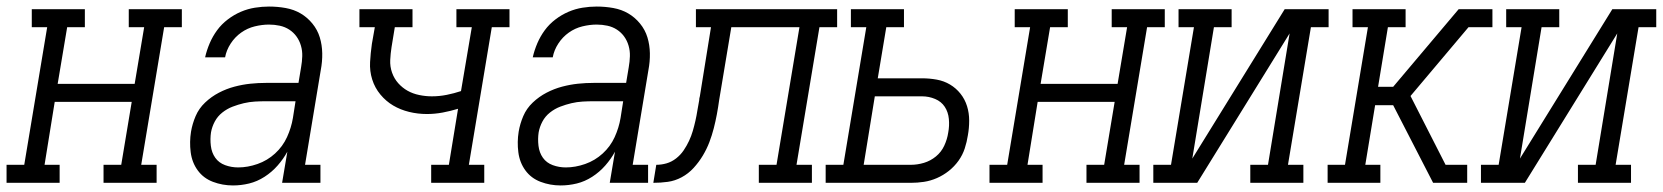

<svg xmlns="http://www.w3.org/2000/svg" viewBox="-50 -558 5075 586"><path d="M-30 0V-55H24L94 -475H47V-530H209V-475H155L126 -302H361L390 -475H343V-530H505V-475H451L381 -55H428V0H266V-55H320L352 -247H117L86 -55H132V0Z M661 8Q661 8 661 8Q661 8 661 8Q629 8 600 -3Q571 -14 553.5 -38Q536 -62 532 -93.5Q528 -125 533 -156Q537 -180 547 -203.5Q557 -227 576 -245Q595 -263 618 -275Q641 -287 665.5 -293.5Q690 -300 714 -302.5Q738 -305 762 -305H861L869 -353Q872 -370 872.5 -386.5Q873 -403 868.5 -418.5Q864 -434 855 -446.5Q846 -459 833 -467.5Q820 -476 804 -479.5Q788 -483 771 -483Q750 -483 727.5 -477.5Q705 -472 686 -458.5Q667 -445 654 -425Q641 -405 637 -383H576Q581 -405 590 -426Q599 -447 612.5 -465.5Q626 -484 645 -498.5Q664 -513 685 -522Q706 -531 728 -534.5Q750 -538 771 -538Q797 -538 822 -533.5Q847 -529 867.5 -517Q888 -505 903.5 -486Q919 -467 926 -444Q933 -421 933.5 -395.5Q934 -370 929 -344L881 -55H928V0H811L827 -95Q815 -73 797.5 -53Q780 -33 757.5 -18.5Q735 -4 710.5 2Q686 8 661 8ZM677 -47Q706 -47 736 -57.5Q766 -68 789.5 -89.5Q813 -111 826 -139.5Q839 -168 844 -198L852 -249H762Q745 -249 728 -248Q711 -247 694 -243Q677 -239 660 -232.5Q643 -226 628.5 -214.5Q614 -203 605.5 -187Q597 -171 594 -154Q591 -134 593.5 -113Q596 -92 607 -76.5Q618 -61 637 -54Q656 -47 677 -47Z M1266 0V-55H1320L1348 -226Q1325 -219 1301 -214.5Q1277 -210 1253 -210Q1225 -210 1198.5 -216.5Q1172 -223 1150 -236Q1128 -249 1111 -269.5Q1094 -290 1086 -315.5Q1078 -341 1079.5 -368.5Q1081 -396 1085 -424L1094 -475H1047V-530H1209V-475H1155L1145 -414Q1142 -395 1141 -375Q1140 -355 1146.5 -336.5Q1153 -318 1165.5 -304Q1178 -290 1194 -281Q1210 -272 1229.5 -268Q1249 -264 1268 -264Q1291 -264 1313.5 -268.5Q1336 -273 1357 -280L1390 -475H1343V-530H1505V-475H1451L1381 -55H1428V0Z M1661 8Q1661 8 1661 8Q1661 8 1661 8Q1629 8 1600 -3Q1571 -14 1553.5 -38Q1536 -62 1532 -93.5Q1528 -125 1533 -156Q1537 -180 1547 -203.5Q1557 -227 1576 -245Q1595 -263 1618 -275Q1641 -287 1665.5 -293.5Q1690 -300 1714 -302.5Q1738 -305 1762 -305H1861L1869 -353Q1872 -370 1872.5 -386.5Q1873 -403 1868.5 -418.5Q1864 -434 1855 -446.5Q1846 -459 1833 -467.5Q1820 -476 1804 -479.5Q1788 -483 1771 -483Q1750 -483 1727.5 -477.5Q1705 -472 1686 -458.5Q1667 -445 1654 -425Q1641 -405 1637 -383H1576Q1581 -405 1590 -426Q1599 -447 1612.5 -465.5Q1626 -484 1645 -498.5Q1664 -513 1685 -522Q1706 -531 1728 -534.5Q1750 -538 1771 -538Q1797 -538 1822 -533.5Q1847 -529 1867.5 -517Q1888 -505 1903.5 -486Q1919 -467 1926 -444Q1933 -421 1933.5 -395.5Q1934 -370 1929 -344L1881 -55H1928V0H1811L1827 -95Q1815 -73 1797.5 -53Q1780 -33 1757.5 -18.5Q1735 -4 1710.5 2Q1686 8 1661 8ZM1677 -47Q1706 -47 1736 -57.5Q1766 -68 1789.5 -89.5Q1813 -111 1826 -139.5Q1839 -168 1844 -198L1852 -249H1762Q1745 -249 1728 -248Q1711 -247 1694 -243Q1677 -239 1660 -232.5Q1643 -226 1628.5 -214.5Q1614 -203 1605.5 -187Q1597 -171 1594 -154Q1591 -134 1593.5 -113Q1596 -92 1607 -76.5Q1618 -61 1637 -54Q1656 -47 1677 -47Z M1944 0 1953 -55Q1969 -55 1984.5 -59.5Q2000 -64 2013.5 -74.5Q2027 -85 2036.5 -99Q2046 -113 2053 -128Q2060 -143 2064.5 -158.5Q2069 -174 2072.5 -189.5Q2076 -205 2078.5 -221Q2081 -237 2084 -252Q2084 -255 2084.5 -258Q2085 -261 2086 -264L2120 -475H2074V-530H2505V-475H2451L2381 -55H2428V0H2266V-55H2320L2390 -475H2182L2145 -253Q2142 -231 2138 -209.5Q2134 -188 2128.5 -166.5Q2123 -145 2115 -124Q2107 -103 2095 -83Q2083 -63 2067 -45.5Q2051 -28 2030.5 -17Q2010 -6 1988 -3Q1966 0 1944 0Z M2470 0V-55H2524L2594 -475H2547V-530H2709V-475H2655L2629 -319H2764Q2787 -319 2809 -315Q2831 -311 2849.5 -300Q2868 -289 2881.5 -272Q2895 -255 2901.5 -234Q2908 -213 2908 -190Q2908 -167 2904 -145Q2901 -125 2894.5 -105Q2888 -85 2875.5 -67.5Q2863 -50 2846 -36.5Q2829 -23 2809.5 -14.5Q2790 -6 2770 -3Q2750 0 2730 0ZM2586 -55H2730Q2750 -55 2770 -61Q2790 -67 2806.5 -80.5Q2823 -94 2832 -113.5Q2841 -133 2844 -153Q2848 -174 2846 -195Q2844 -216 2833.5 -232Q2823 -248 2804 -256Q2785 -264 2764 -264H2620Z M2970 0V-55H3024L3094 -475H3047V-530H3209V-475H3155L3126 -302H3361L3390 -475H3343V-530H3505V-475H3451L3381 -55H3428V0H3266V-55H3320L3352 -247H3117L3086 -55H3132V0Z M3470 0V-55H3524L3594 -475H3547V-530H3709V-475H3655L3589 -74L3871 -530H4005V-475H3951L3881 -55H3928V0H3766V-55H3820L3886 -456L3604 0Z M4372 0 4377 -27V-28L4362 -55H4428V0ZM4002 0V-55H4055L4125 -475H4078V-530H4240V-475H4186L4156 -293H4202L4402 -530H4460L4456 -503L4460 -530H4505V-475H4432L4255 -265L4362 -55L4377 -28V-27L4372 0H4324L4202 -237H4147L4117 -55H4163V0Z M4470 0V-55H4524L4594 -475H4547V-530H4709V-475H4655L4589 -74L4871 -530H5005V-475H4951L4881 -55H4928V0H4766V-55H4820L4886 -456L4604 0Z"/></svg>

Font: Iosevka Slab Light Oblique
Style: Regular
Weight: 300
Italic angle: -9°
Monospace: yes
Designer: Belleve Invis
Foundry: Belleve Invis
Version: Version 11.1.1; ttfautohint (v1.8.3)